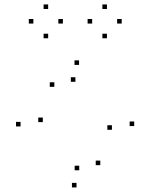

<svg xmlns="http://www.w3.org/2000/svg" viewBox="-20 -800 660 842"><path d="M568.5 -247.2V-267.2H548.5V-247.2ZM326.7 -515.3V-535.3H306.7V-515.3ZM70.2 -245.5V-265.5H50.2V-245.5ZM315.5 22V2H295.5V22ZM167.8 -264.5V-284.5H147.8V-264.5ZM218.3 -419.2V-439.2H198.3V-419.2ZM310.7 -441.3V-461.3H290.7V-441.3ZM470.8 -230.8V-250.8H450.8V-230.8ZM419.8 -75.7V-95.7H399.8V-75.7ZM327.5 -53.3V-73.3H307.5V-53.3ZM255.8 -696.7V-716.7H235.8V-696.7ZM191.2 -760.5V-780.5H171.2V-760.5ZM126.3 -696.7V-716.7H106.3V-696.7ZM191.2 -632.2V-652.2H171.2V-632.2ZM513.7 -696.7V-716.7H493.7V-696.7ZM449 -760.5V-780.5H429V-760.5ZM384.2 -696.7V-716.7H364.2V-696.7ZM449 -632.2V-652.2H429V-632.2Z"/></svg>

Font: Monaspace Argon Dots Var
Style: Regular
Weight: 400
Designer: Riley Cran and the Lettermatic Team
Version: Version 1.100 (Monaspace Argon Dots)